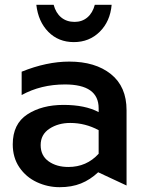

<svg xmlns="http://www.w3.org/2000/svg" viewBox="-20 -767 609 798"><path d="M264 -73Q215 -73 182 -96.5Q149 -120 149 -164Q149 -208 185.5 -232Q222 -256 272 -256Q334 -256 390 -226V-128Q340 -73 264 -73ZM268 -511Q174 -511 70 -469V-372Q150 -416 250 -416Q390 -416 390 -317V-301Q334 -331 244 -331Q154 -331 93.5 -291.5Q33 -252 33 -167Q33 -112 60.5 -71.5Q88 -31 133 -10Q178 11 228 11Q278 11 316.5 -4.5Q355 -20 388 -51L506 4V-309Q506 -407 441 -459Q376 -511 268 -511ZM290 -676Q257 -676 234.5 -694.5Q212 -713 203 -747H131Q139 -677 181 -634.5Q223 -592 287 -592Q351 -592 394.5 -635Q438 -678 444 -747H374Q365 -713 343 -694.5Q321 -676 290 -676Z"/></svg>

Font: Geom Medium
Style: Bold
Weight: 500
Version: Version 1.102